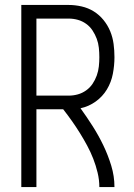

<svg xmlns="http://www.w3.org/2000/svg" viewBox="-20 -755 540 775"><path d="M66 0V-735H257Q283 -735 309.5 -729Q336 -723 358.5 -709Q381 -695 398 -674Q415 -653 425 -628.5Q435 -604 438.5 -577.5Q442 -551 442 -524Q442 -491 435.5 -457Q429 -423 411.5 -394Q394 -365 366 -345Q338 -325 305 -318Q331 -282 354.5 -245Q378 -208 397 -168.5Q416 -129 429 -86.5Q442 -44 442 0H381Q381 -29 374 -58Q367 -87 356.5 -114Q346 -141 332 -167Q318 -193 302.5 -218Q287 -243 270 -267Q253 -291 235 -314H127V0ZM127 -369H257Q276 -369 294 -374Q312 -379 327.5 -390Q343 -401 353.5 -416.5Q364 -432 370.5 -450Q377 -468 379 -487Q381 -506 381 -524Q381 -543 379 -562Q377 -581 370.5 -598.5Q364 -616 353.5 -632Q343 -648 327.5 -659Q312 -670 294 -675Q276 -680 257 -680H127Z"/></svg>

Font: Iosevka Term Curly Light
Style: Regular
Weight: 300
Designer: Belleve Invis
Foundry: Belleve Invis
Version: Version 32.3.0